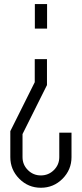

<svg xmlns="http://www.w3.org/2000/svg" viewBox="-20 -907 398 936"><path d="M149.9 -887.2H209.5V-767.6H149.9ZM179.2 8.3Q117.7 8.3 74 -35.6Q30.3 -79.6 30.3 -141.1V-267.6L149.4 -506.3V-618.7H209V-492.2L89.8 -253.4V-141.1Q89.8 -104 116 -77.9Q142.1 -51.8 179.2 -51.8Q216.3 -51.8 242.7 -77.9Q269 -104 269 -141.1V-260.3H328.6V-141.1Q328.6 -79.6 284.9 -35.6Q241.2 8.3 179.2 8.3Z"/></svg>

Font: Ignotum
Style: Regular
Weight: 400
Designer: GGBot
Version: 0.10